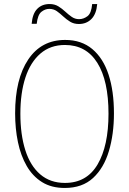

<svg xmlns="http://www.w3.org/2000/svg" viewBox="-20 -922 640 952"><path d="M301 10Q235 10 188.5 -19Q142 -48 112.5 -99Q83 -150 69 -217Q55 -284 55 -360Q55 -530 120 -627Q185 -724 303 -724Q384 -724 438 -678.5Q492 -633 518.5 -551.5Q545 -470 545 -360Q545 -257 520 -173Q495 -89 441.5 -39.5Q388 10 301 10ZM302 -15Q410 -15 464 -107Q518 -199 518 -358Q518 -522 462.5 -610.5Q407 -699 302 -699Q230 -699 180.5 -656.5Q131 -614 106 -537.5Q81 -461 81 -358Q81 -255 105.5 -177.5Q130 -100 179.5 -57.5Q229 -15 302 -15ZM137 -804Q141 -854 164.5 -878Q188 -902 226 -902Q251 -902 269.5 -890.5Q288 -879 303.5 -864.5Q319 -850 335.5 -838.5Q352 -827 372 -827Q394 -827 413.5 -841.5Q433 -856 437 -902H462Q458 -853 433.5 -828Q409 -803 371 -803Q346 -803 327.5 -814.5Q309 -826 293.5 -840.5Q278 -855 262 -866.5Q246 -878 224 -878Q204 -878 185.5 -863.5Q167 -849 162 -804Z"/></svg>

Font: Noto Sans Mono Thin
Style: Regular
Weight: 100
Designer: Monotype Design Team
Foundry: Monotype Imaging Inc.
Version: Version 2.014